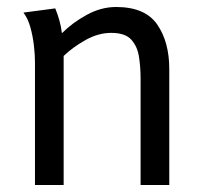

<svg xmlns="http://www.w3.org/2000/svg" viewBox="-20 -529 587 549"><path d="M138 -505Q145 -488 150 -470Q155 -452 157 -434Q187 -464 228 -486.5Q269 -509 312 -509Q395 -509 429.5 -459Q464 -409 464 -332V0H382V-305Q382 -336 377.5 -366Q373 -396 355.5 -415.5Q338 -435 298 -435Q261 -435 224.5 -414.5Q188 -394 162 -369V0H80V-352Q80 -372 77 -398.5Q74 -425 67 -450.5Q60 -476 47 -493Z"/></svg>

Font: Rosario Light
Style: Regular
Weight: 300
Designer: Hector Gatti
Foundry: Omnibus Type
Version: Version 1.101; ttfautohint (v1.8.1.43-b0c9)